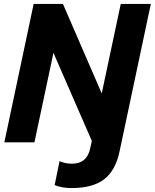

<svg xmlns="http://www.w3.org/2000/svg" viewBox="-20 -719 782 970"><path d="M256 216 281 95Q309 108 344 108Q420 108 436 29L444 -7L250 -452L154 0H2L150 -699H298L494 -247L590 -699H742L584 46Q564 142 506.5 186.5Q449 231 342 231Q291 231 256 216Z"/></svg>

Font: Prompt SemiBold
Style: Italic
Weight: 600
Italic angle: -12°
Designer: Katatrad Team
Foundry: CadsonDemak
Version: Version 1.001